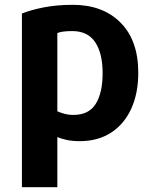

<svg xmlns="http://www.w3.org/2000/svg" viewBox="-20 -569 635 797"><path d="M554 -267Q554 -401 480.5 -475Q407 -549 282 -549Q216 -549 162.5 -538.5Q109 -528 71 -513V208H218V0Q234 7 257.5 12Q281 17 311 17Q386 17 440.5 -18Q495 -53 524.5 -117Q554 -181 554 -267ZM406 -265Q406 -184 377.5 -138Q349 -92 285 -92Q264 -92 246.5 -97Q229 -102 218 -107V-432Q229 -436 243.5 -438Q258 -440 280 -440Q344 -440 375 -394Q406 -348 406 -265Z"/></svg>

Font: Repo Bold
Style: Bold
Weight: 700
Designer: Stefan Peev
Foundry: Context Ltd
Version: Version 1.502